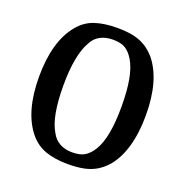

<svg xmlns="http://www.w3.org/2000/svg" viewBox="-132 -850 944 980"><g transform="rotate(20 340.5 -360.0)"><path d="M50 -360Q50 -552 133 -652Q169 -696 220 -713Q271 -730 340 -730Q390 -730 426.5 -722.5Q463 -715 492 -698Q521 -681 547 -652Q630 -552 630 -360Q630 -264 609 -190.5Q588 -117 547 -68Q521 -39 492 -22Q463 -5 426.5 2.5Q390 10 340 10Q271 10 220 -7.5Q169 -25 133 -68Q50 -168 50 -360ZM498 -360Q498 -444 487 -504.5Q476 -565 453 -603Q434 -635 409.5 -650.5Q385 -666 340 -666Q302 -666 272.5 -650.5Q243 -635 227 -603Q205 -565 193.5 -504.5Q182 -444 182 -360Q182 -276 193 -215.5Q204 -155 227 -117Q243 -86 272 -70Q301 -54 340 -54Q385 -54 409.5 -70Q434 -86 453 -117Q476 -155 487 -215.5Q498 -276 498 -360Z"/></g></svg>

Font: Domine SemiBold
Style: Regular
Weight: 600
Designer: Pablo Impallari, Rodrigo Fuenzalida, Brenda Gallo
Foundry: Pablo Impallari, Rodrigo Fuenzalida, Brenda Gallo
Version: Version 2.000